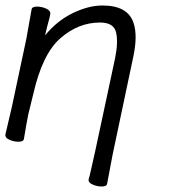

<svg xmlns="http://www.w3.org/2000/svg" viewBox="-43 -505 651 699"><path d="M367 58 347 164Q345 174 327.5 174Q310 174 293.5 166.5Q277 159 280 147V146Q283 138 287 119L303 48L376 -293Q388 -352 379.5 -387.5Q371 -423 321 -423Q242 -423 176.5 -365.5Q111 -308 78 -162Q70 -129 64 -105L60 -89Q54 -59 44 1Q42 11 24.5 11Q7 11 -9.5 3.5Q-26 -4 -23 -17L0 -115L53 -364L72 -471Q74 -481 91.5 -481Q109 -481 125.5 -473.5Q142 -466 140 -453L137 -439Q129 -411 121 -376Q164 -429 221.5 -457Q279 -485 330 -485Q422 -485 443 -422Q459 -376 442 -297Z"/></svg>

Font: LXGW Bright GB
Style: Italic
Weight: 400
Italic angle: -12°
Designer: Christian Thalmann (Catharsis Fonts)
Foundry: LXGW / Christian Thalmann (Catharsis Fonts) / Fontworks Inc.
Version: Version 5.510